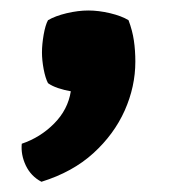

<svg xmlns="http://www.w3.org/2000/svg" viewBox="-20 -166 335 366"><path d="M225 -127.5Q232.5 -107.5 235.2 -88.8Q238 -70 238 -48.5Q238 -1 217.8 44.5Q197.5 90 158 126Q118.5 162 59 180.5Q39 170 29.2 149.5Q19.5 129 21.5 108Q57 96 83.2 69.5Q109.5 43 115 8Q103 6 91 2Q79 -2 71.5 -7.5Q66.5 -17 63.2 -34.2Q60 -51.5 60 -66Q60 -81 63.2 -99.8Q66.5 -118.5 71.5 -127.5Q85 -135.5 107 -140.8Q129 -146 148.5 -146Q168 -146 190 -140.8Q212 -135.5 225 -127.5Z"/></svg>

Font: Signika SC
Style: Regular
Weight: 300
Designer: Anna Giedryś
Foundry: Anna Giedryś
Version: Version 2.000